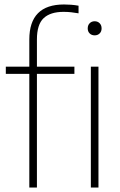

<svg xmlns="http://www.w3.org/2000/svg" viewBox="-20 -838 538 858"><path d="M111 0V-508H6V-540H111V-661.5Q111 -818 266 -818Q280 -818 297.5 -816.8Q315 -815.5 331 -812.5V-778.5Q314 -781.5 298 -783.2Q282 -785 264 -785Q205 -785 175 -756.8Q145 -728.5 145 -661.5V-540H312.5V-508H145V0ZM403 -680Q389.5 -680 380.8 -688.5Q372 -697 372 -711Q372 -725.5 380.8 -734.2Q389.5 -743 403 -743Q416.5 -743 425.2 -734.2Q434 -725.5 434 -711Q434 -697 425.2 -688.5Q416.5 -680 403 -680ZM386 0V-540H420V0Z"/></svg>

Font: Encode Sans SemiCondensed SemiCondensed Thin
Style: Regular
Weight: 100
Width: 4
Designer: Multiple Designers
Foundry: Impallari Type
Version: Version 3.000; ttfautohint (v1.8.3) -l 8 -r 50 -G 200 -x 14 